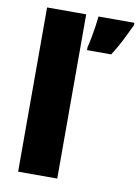

<svg xmlns="http://www.w3.org/2000/svg" viewBox="-86 -818 635 875"><g transform="rotate(10 232.0 -380.0)"><path d="M241 0H60V-760H241ZM464 -749Q446 -711 428.5 -676Q411 -641 385 -600H273V-614Q278 -633 283 -659Q288 -685 292 -712Q296 -739 298 -760H464Z"/></g></svg>

Font: Noto Sans Bengali SemiCondensed Black
Style: Regular
Weight: 900
Width: 4
Designer: Joana Ranito - Universal Thirst; Jelle Bosma - Monotype Design Team
Foundry: Universal Thirst ehf.
Version: Version 3.000; ttfautohint (v1.8.4.7-5d5b)